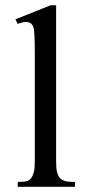

<svg xmlns="http://www.w3.org/2000/svg" viewBox="-20 -715 346 735"><path d="M267.1 0H47.9V-18.6Q70.3 -18.6 81.1 -21Q91.8 -23.4 99.6 -33.7Q105.5 -41.5 109.4 -55.7Q113.3 -69.8 113.3 -101.1V-506.8Q113.3 -557.6 111.8 -581.1Q110.4 -604.5 107.4 -612.3Q104.5 -620.1 99.6 -624.5Q90.3 -630.9 79.6 -630.9Q66.4 -630.9 47.9 -623.5L39.1 -641.1L173.8 -694.8H194.8V-101.1Q194.8 -71.3 198 -57.9Q201.2 -44.4 207.5 -35.6Q214.4 -26.9 226.6 -22.7Q238.8 -18.6 267.1 -18.6Z"/></svg>

Font: BabelStone Englisc
Style: Regular
Weight: 400
Designer: Andrew West
Foundry: BabelStone
Version: Version 1.000 June 24, 2023